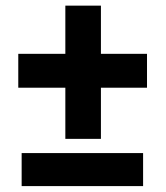

<svg xmlns="http://www.w3.org/2000/svg" viewBox="-20 -647 577 667"><path d="M330.6 -460H490.7V-342.3H330.6V-164.6H207V-342.3H43.5V-460H207V-627.4H330.6ZM477.1 -0.5H55.2V-115.2H477.1Z"/></svg>

Font: Shabnam FD
Style: Bold
Weight: 700
Foundry: DejaVu fonts team - Redesigned by Saber Rastikerdar - Based on Vazir font
Version: Version 5.00;October 20, 2019;FontCreator 12.0.0.2547 64-bit